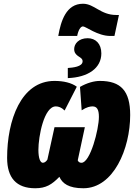

<svg xmlns="http://www.w3.org/2000/svg" viewBox="-20 -995 731 1025"><path d="M291 -803H392C398 -834 410 -854 423 -854C438 -854 501 -803 569 -803H591L615 -915H601C516 -915 484 -975 423 -975C333 -975 305 -883 291 -803ZM342 -578C450 -582 521 -631 521 -710C521 -762 490 -791 448 -791C400 -791 376 -761 376 -733C376 -714 385 -705 395 -697C407 -688 421 -683 421 -668C421 -638 367 -634 342 -632ZM168 10C226 10 257 -10 297 -51C313 -16 346 10 425 10C586 10 675 -201 675 -381C675 -510 625 -563 513 -563C484 -563 445 -553 407 -531L416 -406C443 -424 462 -427 474 -427C497 -427 508 -411 508 -371C508 -305 462 -126 415 -126C407 -126 399 -129 395 -139L433 -316H271L233 -143C228 -135 219 -126 209 -126C195 -126 185 -150 185 -195C185 -267 215 -427 278 -427C292 -427 308 -422 325 -405L390 -532C362 -553 319 -563 271 -563C92 -563 18 -353 18 -152C18 -46 67 10 168 10Z"/></svg>

Font: Noto Sans UI Condensed Black
Style: Italic
Weight: 900
Width: 3
Italic angle: -192°
Designer: Monotype Design Team
Foundry: Monotype Imaging Inc.
Version: Version 1.901